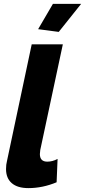

<svg xmlns="http://www.w3.org/2000/svg" viewBox="-20 -958 437 987"><path d="M282 -794 176 -808 252 -938H397ZM11 -89Q11 -112 16 -131L143 -730H303L187 -187Q185 -173 185 -166Q185 -127 223 -127Q250 -127 276 -141L271 -21Q199 9 126 9Q70 9 40.5 -16.5Q11 -42 11 -89Z"/></svg>

Font: Raleway-v4020 ExtraBold
Style: Italic
Weight: 800
Italic angle: -12°
Designer: Matt McInerney, Pablo Impallari, Rodrigo Fuenzalida
Foundry: Matt McInerney, Pablo Impallari, Rodrigo Fuenzalida
Version: Version 4.020;PS 004.020;hotconv 1.0.88;makeotf.lib2.5.64775